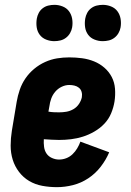

<svg xmlns="http://www.w3.org/2000/svg" viewBox="-20 -765 540 793"><path d="M215 8Q184 8 154.5 2.5Q125 -3 100.5 -17.5Q76 -32 58.5 -55Q41 -78 32.5 -105.5Q24 -133 24 -163.5Q24 -194 29 -225L49 -345Q53 -369 61.5 -394Q70 -419 85 -441Q100 -463 121 -480.5Q142 -498 166.5 -509Q191 -520 216 -524Q241 -528 266 -528Q293 -528 319 -524.5Q345 -521 368.5 -511.5Q392 -502 411 -485.5Q430 -469 441.5 -447Q453 -425 455 -398.5Q457 -372 453 -346Q449 -321 439 -297Q429 -273 411 -254Q393 -235 369.5 -221.5Q346 -208 322 -200.5Q298 -193 273.5 -190Q249 -187 224 -187Q209 -187 193 -188Q177 -189 161 -190Q160 -174 162 -158.5Q164 -143 172 -131Q180 -119 194.5 -112.5Q209 -106 224 -106Q239 -106 253.5 -111.5Q268 -117 279.5 -128Q291 -139 299 -152.5Q307 -166 312 -180L431 -136Q418 -105 396 -76.5Q374 -48 344.5 -28.5Q315 -9 281.5 -0.5Q248 8 215 8ZM224 -301Q239 -301 254 -303.5Q269 -306 283 -314Q297 -322 306 -335.5Q315 -349 318 -363Q320 -375 317 -385.5Q314 -396 306 -402.5Q298 -409 287.5 -411.5Q277 -414 266 -414Q250 -414 234.5 -406.5Q219 -399 208 -386Q197 -373 191.5 -357.5Q186 -342 184 -326L180 -304Q191 -302 202 -301.5Q213 -301 224 -301ZM404 -595Q387 -595 370.5 -601.5Q354 -608 344 -621.5Q334 -635 331.5 -652.5Q329 -670 332 -688Q334 -700 340 -711.5Q346 -723 356.5 -731Q367 -739 379.5 -742Q392 -745 405 -745Q422 -745 438.5 -738.5Q455 -732 465 -718.5Q475 -705 478 -687.5Q481 -670 478 -652Q476 -640 469.5 -628.5Q463 -617 452.5 -609Q442 -601 429.5 -598Q417 -595 404 -595ZM204 -595Q187 -595 170.5 -601.5Q154 -608 144 -621.5Q134 -635 131.5 -652.5Q129 -670 132 -688Q134 -700 140 -711.5Q146 -723 156.5 -731Q167 -739 179.5 -742Q192 -745 205 -745Q222 -745 238.5 -738.5Q255 -732 265 -718.5Q275 -705 278 -687.5Q281 -670 278 -652Q276 -640 269.5 -628.5Q263 -617 252.5 -609Q242 -601 229.5 -598Q217 -595 204 -595Z"/></svg>

Font: Iosevka Heavy
Style: Italic
Weight: 900
Italic angle: -9°
Monospace: yes
Designer: Belleve Invis
Foundry: Belleve Invis
Version: Version 32.5.0; ttfautohint (v1.8.4)